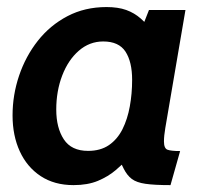

<svg xmlns="http://www.w3.org/2000/svg" viewBox="-20 -528 602 558"><path d="M193.5 10Q138 10 98.2 -16.2Q58.5 -42.5 37.5 -88.2Q16.5 -134 16.5 -192.5Q16.5 -252 35.5 -308.2Q54.5 -364.5 90 -409.5Q125.5 -454.5 176 -481Q226.5 -507.5 289.5 -507.5Q323 -507.5 346.8 -499Q370.5 -490.5 389.2 -474Q408 -457.5 425 -433.5L378 -410L413 -499H519L460.5 -156.5Q456.5 -133 456.5 -117Q456.5 -96.5 467 -92.8Q477.5 -89 503.5 -89L475.5 10Q428.5 10 402.8 6.2Q377 2.5 363.2 -7.8Q349.5 -18 339.5 -37.8Q329.5 -57.5 314.5 -89.5L355.5 -70.5Q338 -52 316.2 -33.5Q294.5 -15 264.8 -2.5Q235 10 193.5 10ZM236 -89.5Q272 -89.5 296.5 -106.2Q321 -123 335.8 -152.2Q350.5 -181.5 357.2 -218.5Q364 -255.5 364 -296Q364 -348 344.8 -377.8Q325.5 -407.5 280 -407.5Q240 -407.5 209 -380.5Q178 -353.5 160.8 -308.5Q143.5 -263.5 143.5 -209.5Q143.5 -156.5 165.5 -123Q187.5 -89.5 236 -89.5Z"/></svg>

Font: Cabin
Style: Bold Italic
Weight: 700
Width: 4
Italic angle: -10°
Designer: Pablo Impallari
Foundry: Pablo Impallari. http://www.impallari.com Igino Marini. http://www.ikern.com
Version: Version 3.001